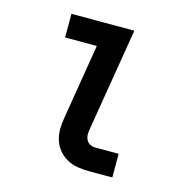

<svg xmlns="http://www.w3.org/2000/svg" viewBox="-85 -610 669 690"><g transform="rotate(15 250.0 -265.0)"><path d="M305 0Q283 0 262 -3.5Q241 -7 223 -17Q205 -27 192 -42.5Q179 -58 172.5 -77.5Q166 -97 166 -118.5Q166 -140 170 -162L216 -442H98V-530H332L269 -148Q267 -137 267 -126.5Q267 -116 271.5 -107Q276 -98 285 -93Q294 -88 305 -88H392V0Z"/></g></svg>

Font: Iosevka Slab Semibold
Style: Italic
Weight: 600
Italic angle: -9°
Monospace: yes
Designer: Belleve Invis
Foundry: Belleve Invis
Version: Version 11.1.1; ttfautohint (v1.8.3)